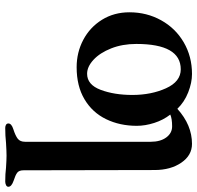

<svg xmlns="http://www.w3.org/2000/svg" viewBox="-30 -437 754 734"><g transform="rotate(90 347.0 -70.0)"><path d="M694 275Q694 281 687.5 284Q681 287 674 287Q645 287 621 284Q591 282 575 282Q558 282 526 284Q499 287 469 287Q462 287 457 284Q452 281 452 275Q452 263 474 256Q499 248 510.5 239Q522 230 522 211V-269Q522 -306 505.5 -328.5Q489 -351 463 -351Q434 -351 418 -344Q439 -317 450 -282.5Q461 -248 461 -216Q461 -151 435.5 -98.5Q410 -46 359.5 -16Q309 14 237 14Q180 14 132 -11.5Q84 -37 55.5 -83Q27 -129 27 -188Q27 -254 57.5 -309Q88 -364 142 -395.5Q196 -427 263 -427Q296 -427 333 -412.5Q370 -398 396 -371Q458 -427 530 -427Q574 -427 602 -386Q630 -345 630 -284L631 217Q631 234 640 241Q649 248 671 255Q694 263 694 275ZM343 -199Q343 -271 317.5 -327.5Q292 -384 245 -384Q148 -384 148 -214Q148 -161 165 -118Q182 -75 208.5 -50.5Q235 -26 262 -26Q304 -26 323.5 -78Q343 -130 343 -199Z"/></g></svg>

Font: EB Garamond SemiBold
Style: Regular
Weight: 600
Designer: Georg Duffner and Octavio Pardo
Foundry: Georg Duffner
Version: Version 1.000